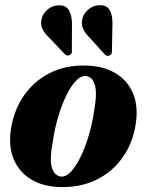

<svg xmlns="http://www.w3.org/2000/svg" viewBox="-20 -728 580 759"><path d="M314.5 -469Q385 -468.5 434.2 -440Q483.5 -411.5 505.5 -359.8Q527.5 -308 516.5 -237.5Q505.5 -164.5 466.5 -108Q427.5 -51.5 366 -19.8Q304.5 12 224.5 11.5Q155.5 11.5 106.5 -16.8Q57.5 -45 35 -96.8Q12.5 -148.5 23.5 -219Q35.5 -294 74.8 -350.5Q114 -407 175.5 -438.5Q237 -470 314.5 -469ZM221.5 -30Q241.5 -28.5 261.2 -50Q281 -71.5 299 -108.8Q317 -146 330.8 -192.2Q344.5 -238.5 351.5 -286.5Q364.5 -356.5 355.5 -390.2Q346.5 -424 319.5 -427.5Q299.5 -429 279.5 -407.8Q259.5 -386.5 241.5 -349.2Q223.5 -312 209.8 -265.5Q196 -219 189 -170Q175.5 -99.5 185 -66.2Q194.5 -33 221.5 -30ZM424.5 -633 422.5 -527.5Q422.5 -522 421.5 -517.5Q420.5 -513 415 -510Q405 -503.5 395.5 -511.5L333 -580.5Q315.5 -597.5 307.8 -616.2Q300 -635 307 -659Q313 -677.5 332.2 -693Q351.5 -708.5 378 -707.5Q404 -706.5 414.5 -686.5Q425 -666.5 424.5 -633ZM264.5 -634.5 264 -529Q264.5 -524 263.8 -519.5Q263 -515 257.5 -511.5Q248 -505 237.5 -512.5L173.5 -580Q155.5 -596.5 147.2 -614.8Q139 -633 145.5 -657Q150.5 -675.5 169.5 -691.5Q188.5 -707.5 215.5 -707Q241.5 -706.5 252.8 -687Q264 -667.5 264.5 -634.5Z"/></svg>

Font: Fraunces 72pt
Style: Bold Italic
Weight: 700
Italic angle: -16°
Version: Version 1.000;[b76b70a41]